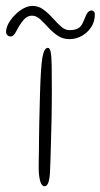

<svg xmlns="http://www.w3.org/2000/svg" viewBox="-72 -608 340 650"><path d="M78.5 22.5Q71.5 22.5 67 12.8Q62.5 3 60.8 -11Q59 -25 59 -38.5Q59 -50.5 59.2 -66.8Q59.5 -83 59.8 -103.2Q60 -123.5 60.2 -146Q60.5 -168.5 61 -193Q61.5 -217.5 62.2 -243Q63 -268.5 63.5 -293.5Q66 -380 71.5 -413Q77 -446 90 -446Q97 -446 99.8 -431.2Q102.5 -416.5 103 -385Q103.5 -353.5 103.5 -302.5Q103.5 -278 103.2 -252.2Q103 -226.5 102.5 -201Q102 -175.5 101.2 -151.5Q100.5 -127.5 100 -105.5Q99.5 -83.5 98.8 -65Q98 -46.5 97.5 -32.5Q97 -9.5 92.8 6.5Q88.5 22.5 78.5 22.5ZM-36 -484.5Q-42.5 -484.5 -47 -489Q-51.5 -493.5 -51.5 -500Q-51.5 -517.5 -37.5 -538Q-23.5 -558.5 -2.8 -573.2Q18 -588 38 -588Q58.5 -588 75.2 -575.5Q92 -563 106.2 -547Q120.5 -531 134.2 -518.5Q148 -506 163 -506Q182.5 -506 193.8 -512.8Q205 -519.5 213.5 -542.5Q220.5 -561.5 226 -567Q231.5 -572.5 238 -572.5Q242 -572.5 245.5 -569.2Q249 -566 249 -558.5Q249 -535 236.8 -516.2Q224.5 -497.5 205 -486.5Q185.5 -475.5 163.5 -475.5Q140.5 -475.5 123 -487.5Q105.5 -499.5 91.2 -515.2Q77 -531 63.8 -543Q50.5 -555 36 -555Q20 -555 7.5 -540.2Q-5 -525.5 -17 -502Q-21.5 -493.5 -26 -489Q-30.5 -484.5 -36 -484.5Z"/></svg>

Font: Gluten Thin
Style: Regular
Weight: 100
Designer: Tyler Finck
Foundry: Etcetera Type Company
Version: Version 1.300